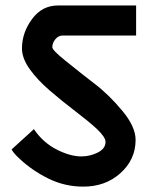

<svg xmlns="http://www.w3.org/2000/svg" viewBox="-20 -653 522 708"><path d="M210.9 -522Q195.3 -522 184.1 -508.3Q172.9 -494.6 172.9 -479Q172.9 -467.8 221.2 -429.2Q298.3 -367.2 326.2 -346.2Q381.8 -304.2 432.1 -243.2Q480 -185.1 480 -137.2Q480 -64.5 423.8 -14.2Q368.7 35.2 287.1 35.2Q218.8 35.2 158.4 5.4Q98.1 -24.4 51.8 -67.9Q28.3 -89.8 22.9 -102.1L105 -176.8Q138.7 -127 189.9 -101.1Q239.7 -76.2 279.8 -76.2Q312 -76.2 340.6 -90.6Q369.1 -105 369.1 -129.9Q369.1 -147 337.9 -176.8Q310.5 -202.6 258.3 -242.4Q206.1 -282.2 162.4 -320.1Q118.7 -357.9 91.8 -395Q61 -437 61 -474.1Q61 -533.2 99.1 -584Q135.7 -632.8 193.8 -632.8H481.9V-522Z"/></svg>

Font: Miedinger*
Style: Bold
Weight: 700
Version: Version 001.000